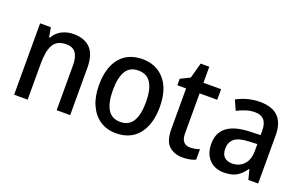

<svg xmlns="http://www.w3.org/2000/svg" viewBox="-80 -1006 2151 1362"><g transform="rotate(20 995.5 -325.0)"><path d="M326 -549Q410 -549 454.5 -502.5Q499 -456 499 -356V0H397V-338Q397 -400 374.5 -431.5Q352 -463 303 -463Q233 -463 205.5 -415.5Q178 -368 178 -273V0H76V-539H157L170 -467H176Q199 -509 239.5 -529Q280 -549 326 -549Z M1077 -270Q1077 -141 1017 -65.5Q957 10 846 10Q777 10 726 -24Q675 -58 646.5 -121Q618 -184 618 -270Q618 -403 678 -476Q738 -549 849 -549Q951 -549 1014 -477Q1077 -405 1077 -270ZM723 -270Q723 -177 753 -126.5Q783 -76 848 -76Q913 -76 943 -126Q973 -176 973 -270Q973 -364 942.5 -413.5Q912 -463 847 -463Q782 -463 752.5 -413.5Q723 -364 723 -270Z M1376 -75Q1394 -75 1413 -78.5Q1432 -82 1447 -88V-9Q1430 0 1404 5Q1378 10 1350 10Q1287 10 1247 -26Q1207 -62 1207 -154V-459H1141V-508L1212 -543L1244 -660H1309V-539H1442V-459H1309V-157Q1309 -75 1376 -75Z M1734 -549Q1918 -549 1918 -364V0H1844L1825 -75H1822Q1791 -31 1755.5 -10.5Q1720 10 1661 10Q1592 10 1550.5 -33.5Q1509 -77 1509 -153Q1509 -318 1735 -326L1817 -329V-360Q1817 -417 1793.5 -442.5Q1770 -468 1726 -468Q1691 -468 1658 -457.5Q1625 -447 1592 -430L1559 -504Q1595 -524 1640 -536.5Q1685 -549 1734 -549ZM1754 -258Q1677 -255 1645.5 -228Q1614 -201 1614 -153Q1614 -110 1636 -90Q1658 -70 1694 -70Q1747 -70 1782 -106Q1817 -142 1817 -211V-261Z"/></g></svg>

Font: Noto Sans Gurmukhi UI SemiCondensed Medium
Style: Regular
Weight: 500
Width: 4
Designer: Jelle Bosma - Monotype Design Team
Foundry: Monotype Imaging Inc.
Version: Version 2.004; ttfautohint (v1.8.4.7-5d5b)